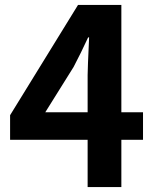

<svg xmlns="http://www.w3.org/2000/svg" viewBox="-20 -760 629 780"><path d="M336 -304V-455Q336 -479 342 -608H338Q309 -545 279 -488L164 -304ZM561 -192H473V0H336V-192H21V-292L297 -740H473V-304H561Z"/></svg>

Font: KaiGen Gothic SC Bold
Style: Bold
Weight: 700
Designer: Ryoko NISHIZUKA Ë•øÂ°öÊ∂ºÂ≠ê (kana & ideographs); Paul D. Hunt (Latin, Greek & Cyrillic); Wenlong ZHANG Âº†ÊñáÈæô (bopom
Version: Version 1.001 October 10, 2014